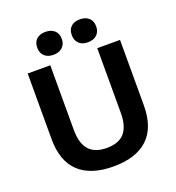

<svg xmlns="http://www.w3.org/2000/svg" viewBox="-151 -971 1013 1102"><g transform="rotate(-20 355.0 -420.0)"><path d="M637 -660V-260Q637 -125 565 -57.5Q493 10 355 10Q217 10 145 -57.5Q73 -125 73 -260V-660H211V-266Q211 -183 246.5 -143Q282 -103 355 -103Q428 -103 463 -143Q498 -183 498 -266V-660ZM249 -850Q284 -850 304.5 -831.5Q325 -813 325 -780Q325 -748 304.5 -729Q284 -710 249 -710Q215 -710 195 -729Q175 -748 175 -780Q175 -813 195 -831.5Q215 -850 249 -850ZM460 -850Q495 -850 515 -831.5Q535 -813 535 -780Q535 -748 515 -729Q495 -710 460 -710Q425 -710 405.5 -729Q386 -748 386 -780Q386 -813 405.5 -831.5Q425 -850 460 -850Z"/></g></svg>

Font: Work Sans SemiBold
Style: Regular
Weight: 600
Designer: Wei Huang
Foundry: Wei Huang
Version: Version 2.010; ttfautohint (v1.8.3)